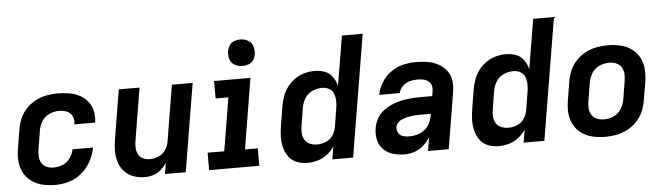

<svg xmlns="http://www.w3.org/2000/svg" viewBox="-48 -955 3984 1152"><g transform="rotate(-5 1944.0 -378.5)"><path d="M244 8Q285 8 327 -4Q369 -16 404 -46Q439 -76 460 -115Q481 -154 489 -196H365Q360 -168 342.5 -143.5Q325 -119 298 -108Q271 -97 244 -97Q222 -97 202 -105Q182 -113 171.5 -131Q161 -149 159.5 -171Q158 -193 162 -215L180 -325Q184 -353 200.5 -380Q217 -407 245.5 -420Q274 -433 303 -433Q328 -433 350.5 -424.5Q373 -416 383.5 -394Q394 -372 390 -347L389 -344H513Q514 -347 515 -351Q520 -385 512 -417.5Q504 -450 483 -474.5Q462 -499 433 -513.5Q404 -528 370.5 -533Q337 -538 303 -538Q270 -538 236.5 -531.5Q203 -525 171.5 -508.5Q140 -492 115 -465.5Q90 -439 76.5 -407Q63 -375 58 -342L40 -232Q33 -193 35.5 -155Q38 -117 55 -84.5Q72 -52 101.5 -30.5Q131 -9 168 -0.5Q205 8 244 8Z M782 8Q808 8 833.5 0.5Q859 -7 880 -25.5Q901 -44 916 -67L905 0H1030L1118 -530H993L937 -192Q933 -166 917 -142Q901 -118 875 -107.5Q849 -97 823 -97Q801 -97 782 -105.5Q763 -114 753.5 -132.5Q744 -151 743 -172Q742 -193 746 -215L798 -530H673L624 -232Q618 -197 618 -162Q618 -127 628.5 -95Q639 -63 661 -39Q683 -15 715.5 -3.5Q748 8 782 8Z M1171 0H1473V-105H1396L1466 -530H1247V-425H1324L1271 -105H1171ZM1425 -605Q1442 -605 1460 -611Q1478 -617 1489.5 -632.5Q1501 -648 1504 -666Q1508 -691 1501 -715.5Q1494 -740 1472.5 -752.5Q1451 -765 1425 -765Q1408 -765 1390 -759Q1372 -753 1361 -737.5Q1350 -722 1347 -705Q1342 -679 1349 -654.5Q1356 -630 1378 -617.5Q1400 -605 1425 -605Z M1762 8Q1793 8 1823.5 -0.5Q1854 -9 1881 -29.5Q1908 -50 1926 -77L1913 0H2038L2160 -735H2035L1985 -436Q1978 -466 1960.5 -491Q1943 -516 1914.5 -527Q1886 -538 1853 -538Q1823 -538 1792.5 -530Q1762 -522 1734.5 -503Q1707 -484 1687.5 -458Q1668 -432 1657.5 -402Q1647 -372 1642 -342L1624 -232Q1618 -198 1617 -164.5Q1616 -131 1623.5 -99.5Q1631 -68 1649.5 -42Q1668 -16 1698 -4Q1728 8 1762 8ZM1830 -97Q1808 -97 1788 -105Q1768 -113 1756.5 -131Q1745 -149 1743.5 -170.5Q1742 -192 1746 -215L1764 -325Q1768 -353 1784.5 -380Q1801 -407 1830 -420Q1859 -433 1888 -433Q1911 -433 1930.5 -422.5Q1950 -412 1958 -391Q1966 -370 1966.5 -347.5Q1967 -325 1963 -302L1945 -192Q1941 -166 1925 -142Q1909 -118 1882.5 -107.5Q1856 -97 1830 -97Z M2349 8Q2378 8 2408 -2Q2438 -12 2462 -33.5Q2486 -55 2503 -82L2489 0H2614L2670 -339Q2676 -374 2671.5 -408.5Q2667 -443 2646.5 -469Q2626 -495 2596.5 -511Q2567 -527 2533 -532.5Q2499 -538 2463 -538Q2425 -538 2386 -529Q2347 -520 2312.5 -495.5Q2278 -471 2256 -435.5Q2234 -400 2227 -361H2351Q2355 -384 2374 -402.5Q2393 -421 2416.5 -427Q2440 -433 2463 -433Q2481 -433 2498 -429.5Q2515 -426 2528.5 -416Q2542 -406 2546.5 -389.5Q2551 -373 2548 -356L2543 -326H2468Q2439 -326 2410.5 -323.5Q2382 -321 2353.5 -314.5Q2325 -308 2297.5 -296Q2270 -284 2245.5 -265Q2221 -246 2207 -219Q2193 -192 2188 -164Q2182 -128 2189.5 -93.5Q2197 -59 2221.5 -35Q2246 -11 2279.5 -1.5Q2313 8 2349 8ZM2385 -97Q2366 -97 2347.5 -102.5Q2329 -108 2319.5 -124.5Q2310 -141 2313 -161Q2316 -175 2327 -186.5Q2338 -198 2352.5 -203.5Q2367 -209 2381.5 -212.5Q2396 -216 2410.5 -218Q2425 -220 2439.5 -220.5Q2454 -221 2468 -221H2526L2524 -212Q2520 -188 2509 -165.5Q2498 -143 2477.5 -126.5Q2457 -110 2433 -103.5Q2409 -97 2385 -97Z M2914 8Q2945 8 2975.5 -0.5Q3006 -9 3033 -29.5Q3060 -50 3078 -77L3065 0H3190L3312 -735H3187L3137 -436Q3130 -466 3112.5 -491Q3095 -516 3066.5 -527Q3038 -538 3005 -538Q2975 -538 2944.5 -530Q2914 -522 2886.5 -503Q2859 -484 2839.5 -458Q2820 -432 2809.5 -402Q2799 -372 2794 -342L2776 -232Q2770 -198 2769 -164.5Q2768 -131 2775.5 -99.5Q2783 -68 2801.5 -42Q2820 -16 2850 -4Q2880 8 2914 8ZM2982 -97Q2960 -97 2940 -105Q2920 -113 2908.5 -131Q2897 -149 2895.5 -170.5Q2894 -192 2898 -215L2916 -325Q2920 -353 2936.5 -380Q2953 -407 2982 -420Q3011 -433 3040 -433Q3063 -433 3082.5 -422.5Q3102 -412 3110 -391Q3118 -370 3118.5 -347.5Q3119 -325 3115 -302L3097 -192Q3093 -166 3077 -142Q3061 -118 3034.5 -107.5Q3008 -97 2982 -97Z M3556 8Q3589 8 3623 2Q3657 -4 3689 -20.5Q3721 -37 3746.5 -63.5Q3772 -90 3786 -122.5Q3800 -155 3805 -188L3824 -298Q3830 -337 3827.5 -375.5Q3825 -414 3808 -446Q3791 -478 3761.5 -499.5Q3732 -521 3695 -529.5Q3658 -538 3619 -538Q3586 -538 3552 -532Q3518 -526 3486 -509.5Q3454 -493 3428.5 -466.5Q3403 -440 3389 -407.5Q3375 -375 3370 -342L3352 -232Q3345 -193 3347.5 -155Q3350 -117 3367 -84.5Q3384 -52 3413.5 -30.5Q3443 -9 3480.5 -0.5Q3518 8 3556 8ZM3558 -97Q3536 -97 3516 -105Q3496 -113 3484.5 -131Q3473 -149 3471.5 -171Q3470 -193 3474 -215L3492 -325Q3497 -354 3513.5 -381Q3530 -408 3559 -420.5Q3588 -433 3617 -433Q3640 -433 3660 -425Q3680 -417 3691 -399Q3702 -381 3703.5 -359.5Q3705 -338 3701 -315L3683 -205Q3678 -176 3661.5 -149Q3645 -122 3616 -109.5Q3587 -97 3558 -97Z"/></g></svg>

Font: Iosevka Sparkle Oblique
Style: Bold
Weight: 700
Italic angle: -9°
Designer: Belleve Invis
Foundry: Belleve Invis
Version: Version 4.5.0; ttfautohint (v1.8.3)